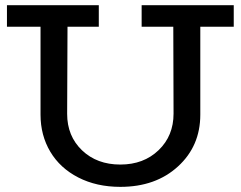

<svg xmlns="http://www.w3.org/2000/svg" viewBox="-20 -706 927 740"><path d="M880.9 -686V-603H752V-264.2Q752 -143.1 666 -64.5Q580.1 14.2 443.8 14.2Q352.1 14.2 281.7 -22Q211.4 -58.1 173.8 -121.3Q136.2 -184.6 136.2 -264.2V-603H6.8V-686H360.8V-603H240.2L238.8 -267.1Q238.8 -181.6 296.1 -126.7Q353.5 -71.8 443.8 -71.8Q533.7 -71.8 591.3 -127.2Q648.9 -182.6 648.9 -268.1L647.9 -603H525.9V-686Z"/></svg>

Font: BioRhyme
Style: Regular
Weight: 400
Designer: Aoife Mooney
Foundry: Aoife Mooney Type
Version: Version 1.500;PS 001.500;hotconv 1.0.88;makeotf.lib2.5.64775